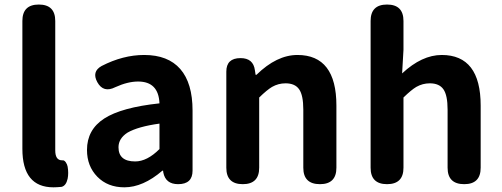

<svg xmlns="http://www.w3.org/2000/svg" viewBox="-20 -799 2176 833"><path d="M211.9 13.7Q77.1 13.7 77.1 -153.3V-708Q77.1 -779.3 148.4 -779.3Q219.7 -779.3 219.7 -708V-462.9V-146.5Q219.7 -103.5 249 -103.5Q250 -103.5 251 -103.5Q258.8 -104.5 265.6 -94.7Q271.5 -85.9 273.4 -76.2Q278.3 -47.9 273.4 -23.4Q266.6 6.8 247.1 11.7Q225.6 13.7 211.9 13.7Z M519.5 13.7Q447.3 13.7 402.3 -32.2Q357.4 -78.1 357.4 -148.4Q357.4 -236.3 432.1 -284.7Q506.8 -333 671.9 -350.6Q668 -445.3 579.1 -445.3Q534.2 -445.3 480.5 -420.9Q428.7 -394.5 402.3 -442.4Q377 -488.3 420.9 -512.7Q513.7 -560.5 605.5 -560.5Q709 -560.5 762.2 -499.5Q815.4 -438.5 815.4 -319.3V-159.2V-58.6Q815.4 0 752.9 0Q698.2 0 688.5 -50.8L687.5 -58.6H684.6Q600.6 13.7 519.5 13.7ZM566.4 -98.6Q618.2 -98.6 671.9 -152.3V-262.7Q579.1 -250 533.2 -223.6Q494.1 -198.2 494.1 -160.2Q494.1 -98.6 566.4 -98.6Z M1033.2 0Q961.9 0 961.9 -71.3V-273.4V-488.3Q961.9 -546.9 1023.4 -546.9Q1079.1 -546.9 1085.9 -494.1L1088.9 -474.6H1092.8Q1180.7 -560.5 1270.5 -560.5Q1439.5 -560.5 1439.5 -340.8V-71.3Q1439.5 0 1368.2 0Q1295.9 0 1295.9 -71.3V-323.2Q1295.9 -385.7 1277.8 -411.6Q1259.8 -437.5 1218.8 -437.5Q1187.5 -437.5 1160.2 -421.9Q1138.7 -409.2 1104.5 -376V-71.3Q1104.5 0 1033.2 0Z M1659.2 0Q1587.9 0 1587.9 -71.3V-389.6V-708Q1587.9 -779.3 1659.2 -779.3Q1730.5 -779.3 1730.5 -708V-583L1724.6 -480.5Q1810.5 -560.5 1896.5 -560.5Q2065.4 -560.5 2065.4 -340.8V-71.3Q2065.4 0 1994.1 0Q1921.9 0 1921.9 -71.3V-323.2Q1921.9 -385.7 1903.8 -411.6Q1885.7 -437.5 1844.7 -437.5Q1813.5 -437.5 1786.1 -421.9Q1764.6 -409.2 1730.5 -376V-71.3Q1730.5 0 1659.2 0Z"/></svg>

Font: Bpmf GenSen Rounded B
Style: B
Weight: 700
Foundry: But Ko
Version: Version 1.320